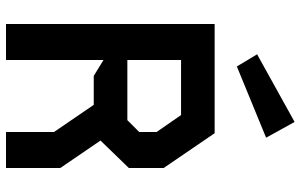

<svg xmlns="http://www.w3.org/2000/svg" viewBox="-201 -801 1002 640"><g transform="rotate(90 300.0 -481.0)"><path d="M60 -695.5V0H180V-325L233 -292.5H329.5L420 -160V0H540V-181L448.5 -315L540 -409.5V-525.5L424 -695.5ZM180 -583.5H363.5L420 -502V-444L380.5 -404.5H180ZM386.5 -962 161 -837 201.5 -769.5 439 -867Z"/></g></svg>

Font: Kode
Style: Regular
Weight: 400
Monospace: yes
Designer: Isa Ozler
Foundry: Kadena LLC
Version: Version 1.000;gftools[0.9.28]